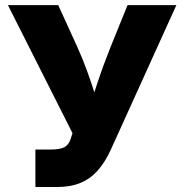

<svg xmlns="http://www.w3.org/2000/svg" viewBox="-20 -748 737 768"><path d="M121.6 0V-149.9H183.6Q221.7 -149.9 238.5 -159.9Q255.4 -169.9 262.2 -191.4L270 -215.3L11.7 -727.5H212.9L288.6 -561.5Q311 -512.2 328.1 -464.8Q345.2 -417.5 358.9 -374Q372.6 -330.6 385.3 -292H329.1Q347.7 -349.1 370.1 -417.5Q392.6 -485.8 422.9 -561.5L490.2 -727.5H685.5L423.3 -149.4Q400.4 -99.1 370.8 -65.9Q341.3 -32.7 301.8 -16.4Q262.2 0 208.5 0Z"/></svg>

Font: Inter 24pt ExtraBold
Style: Regular
Weight: 800
Designer: Rasmus Andersson
Foundry: rsms
Version: Version 4.001;git-66647c0bb